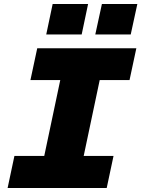

<svg xmlns="http://www.w3.org/2000/svg" viewBox="-20 -939 706 959"><path d="M52 -160H201L281 -539H132L166 -698H661L627 -539H478L398 -160H547L513 0H18ZM489 -919H666L633 -767H456ZM243 -919H420L388 -767H211Z"/></svg>

Font: Azeret Mono ExtraBold
Style: Italic
Weight: 800
Italic angle: -12°
Designer: Martin Vácha
Foundry: Displaay
Version: Version 1.000; Glyphs 3.0.3, build 3074